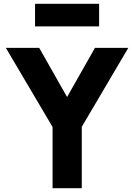

<svg xmlns="http://www.w3.org/2000/svg" viewBox="-20 -999 712 1019"><path d="M506 -859V-979H166V-859ZM414 0V-326L661 -745H484L336 -484L188 -745H11L259 -325V0Z"/></svg>

Font: Plus Jakarta Sans ExtraBold
Style: Regular
Weight: 800
Designer: Gumpita Rahayu
Foundry: Tokotype
Version: Version 2.071;gftools[0.9.30]